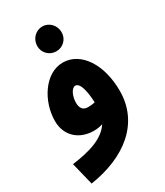

<svg xmlns="http://www.w3.org/2000/svg" viewBox="-220 -757 922 1074"><g transform="rotate(-30 241.0 -219.5)"><path d="M241 -509C285 -509 319 -544 319 -587C319 -632 285 -669 241 -669C196 -669 162 -632 162 -587C162 -544 196 -509 241 -509ZM41 230C273 195 437 67 437 -141C437 -313 354 -436 240 -437C123 -438 38 -301 38 -175C38 -76 110 -19 200 -19C222 -19 241 -22 258 -28C214 41 118 69 5 84ZM191 -205C191 -246 211 -290 235 -290C265 -290 280 -230 283 -155C267 -151 251 -150 237 -150C206 -150 191 -170 191 -205Z"/></g></svg>

Font: Noto Sans Arabic ExtCond Blk
Style: Regular
Weight: 900
Width: 2
Designer: Monotype Design Team, Nadine Chahine, Nizar Qandah and Khaled Hosny
Foundry: Monotype Imaging Inc.
Version: Version 2.012